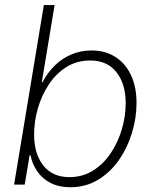

<svg xmlns="http://www.w3.org/2000/svg" viewBox="-20 -748 619 778"><path d="M264.6 10.7Q218.8 10.7 185.1 -6.6Q151.4 -23.9 131.1 -53.5Q110.8 -83 103.5 -119.1H100.1L80.1 0H37.1L157.7 -727.5H201.2L149.4 -415H152.3Q170.9 -451.2 200 -480.5Q229 -509.8 267.3 -526.6Q305.7 -543.5 350.6 -543.5Q407.2 -543.5 448.2 -516.8Q489.3 -490.2 511.2 -442.6Q533.2 -395 533.2 -331.1Q533.2 -269.5 514.6 -209Q496.1 -148.4 461.2 -98.6Q426.3 -48.8 376.7 -19Q327.1 10.7 264.6 10.7ZM261.2 -30.3Q314.5 -30.3 356.7 -56.6Q398.9 -83 428.5 -127Q458 -170.9 473.6 -223.9Q489.3 -276.9 489.3 -330.1Q489.3 -408.2 451.7 -455.6Q414.1 -502.9 345.7 -502.9Q291.5 -502.9 249.5 -476.6Q207.5 -450.2 178.2 -406.2Q148.9 -362.3 133.5 -309.1Q118.2 -255.9 118.2 -202.6Q118.2 -125 155.3 -77.6Q192.4 -30.3 261.2 -30.3Z"/></svg>

Font: Inter 20pt ExtraLight
Style: Italic
Weight: 250
Italic angle: -9.3988°
Version: Version 4.001;git-66647c0bb